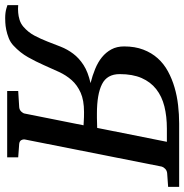

<svg xmlns="http://www.w3.org/2000/svg" viewBox="-47 -706 719 749"><g transform="rotate(90 312.5 -331.5)"><path d="M612.8 -624Q602.5 -622.6 595.9 -615.7Q589.4 -608.9 587.9 -603L481.9 -67.9Q481 -62 484.6 -55.2Q488.3 -48.3 499 -46.9L551.8 -43V0H293V-43L356 -46.9Q366.7 -47.9 373.3 -54.9Q379.9 -62 380.9 -67.9L426.8 -297.9Q419.4 -298.3 411.1 -298.8Q404.3 -299.3 394.8 -299.6Q385.3 -299.8 375 -299.8Q329.1 -299.8 299.6 -286.6Q270 -273.4 250.7 -251.7Q231.4 -230 218.3 -201.4Q205.1 -172.9 191.7 -142.3Q178.2 -111.8 161.1 -81.3Q144 -50.8 116.2 -24.9Q103.5 -12.7 86.7 -6.1Q69.8 0.5 54 3.7Q38.1 6.8 25.6 7.3Q13.2 7.8 8.8 7.8Q-2.4 7.8 -11.7 6.6Q-21 5.4 -27.8 3.4Q-35.6 1.5 -42 -1V-43Q-27.3 -41.5 -12.2 -43Q0.5 -43.9 15.1 -48.3Q29.8 -52.7 42 -63Q64 -82 76.9 -106.4Q89.8 -130.9 99.9 -156.7Q109.9 -182.6 120.1 -208.7Q130.4 -234.9 147.5 -257.6Q164.6 -280.3 191.7 -297.9Q218.8 -315.4 262.2 -325.2Q232.9 -332.5 206.8 -343.3Q180.7 -354 161.4 -369.6Q142.1 -385.3 130.6 -406.5Q119.1 -427.7 119.1 -456.1Q119.1 -498.5 131.6 -531Q144 -563.5 165.5 -587.4Q187 -611.3 216.3 -627.2Q245.6 -643.1 278.8 -652.8Q312 -662.6 348.1 -666.7Q384.3 -670.9 419.9 -670.9H667V-627.9ZM439.9 -623Q392.1 -623 353 -613.3Q314 -603.5 285.9 -581.5Q257.8 -559.6 242.4 -524.4Q227.1 -489.3 227.1 -439Q227.1 -389.6 266.4 -369.9Q305.7 -350.1 380.9 -350.1H398.4Q408.7 -350.1 417 -350.6Q426.8 -350.6 437 -351.1L491.2 -623Z"/></g></svg>

Font: Charis SIL Cyr
Style: Italic
Weight: 400
Italic angle: -11°
Foundry: SIL International
Version: Version 5.000